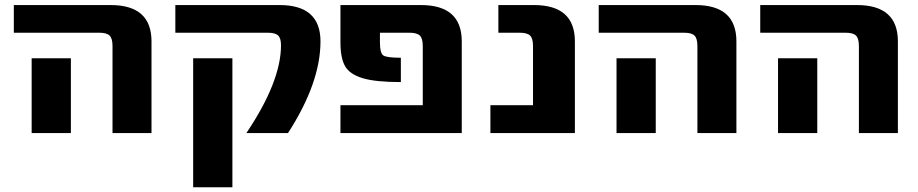

<svg xmlns="http://www.w3.org/2000/svg" viewBox="-20 -540 3724 779"><path d="M36.1 -407.2V-519.5H428.7Q594.7 -519.5 594.7 -372.1V0H436.5V-353.5Q436.5 -383.8 424.8 -395.5Q413.1 -407.2 382.8 -407.2ZM108.4 0V-303.7H267.6V0Z M691.4 -407.2V-519.5H1114.3Q1280.3 -519.5 1280.3 -372.1Q1280.3 -204.1 1148.4 0H979.5Q1120.1 -209 1120.1 -356.4Q1120.1 -384.8 1108.4 -396Q1096.7 -407.2 1066.4 -407.2ZM763.7 219.7V-303.7H922.9V219.7Z M1361.3 0V-113.3H1695.3V-353.5Q1695.3 -383.8 1683.6 -395.5Q1671.9 -407.2 1641.6 -407.2H1521.5V-368.2Q1521.5 -325.2 1534.7 -315.4Q1547.9 -305.7 1606.4 -305.7V-207Q1503.9 -207 1451.7 -222.7Q1399.4 -238.3 1380.4 -271Q1361.3 -303.7 1361.3 -368.2V-519.5H1687.5Q1853.5 -519.5 1853.5 -372.1V0Z M1969.7 0V-113.3H2142.6V-353.5Q2142.6 -383.8 2130.9 -395.5Q2119.1 -407.2 2088.9 -407.2H2002V-519.5H2146.5Q2312.5 -519.5 2312.5 -372.1V0Z M2409.2 -407.2V-519.5H2801.8Q2967.8 -519.5 2967.8 -372.1V0H2809.6V-353.5Q2809.6 -383.8 2797.9 -395.5Q2786.1 -407.2 2755.9 -407.2ZM2481.4 0V-303.7H2640.6V0Z M3064.5 -407.2V-519.5H3457Q3623 -519.5 3623 -372.1V0H3464.8V-353.5Q3464.8 -383.8 3453.1 -395.5Q3441.4 -407.2 3411.1 -407.2ZM3136.7 0V-303.7H3295.9V0Z"/></svg>

Font: GenEi M Gothic v2 Heavy
Style: Regular
Weight: 800
Version: Version 2.0